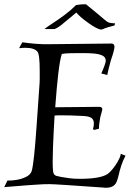

<svg xmlns="http://www.w3.org/2000/svg" viewBox="-20 -873 631 904"><path d="M479 11Q476 11 472.5 11Q469 11 465 10Q353 2 290 -2Q227 -6 213 -6Q198 -6 184 -5.5Q170 -5 158 -4Q145 -3 106 -0.5Q67 2 0 8L15 -23Q33 -22 57.5 -26Q82 -30 102.5 -40Q123 -50 129 -67Q135 -87 140.5 -139Q146 -191 152 -276L165 -462Q167 -484 167 -503.5Q167 -523 167 -539Q167 -619 156 -630Q141 -648 99 -648Q92 -648 85 -647.5Q78 -647 70 -646L85 -674Q111 -670 145 -667Q179 -664 222 -665L506 -668Q519 -667 519 -652Q519 -647 515.5 -632.5Q512 -618 502 -589Q496 -568 491.5 -549.5Q487 -531 485 -520L457 -527Q478 -575 478 -587Q478 -604 462 -611.5Q446 -619 422 -621Q398 -623 374 -623Q337 -623 312 -622.5Q287 -622 271 -619Q262 -591 254.5 -527Q247 -463 240 -368L448 -370Q455 -370 459 -366Q463 -362 461 -354Q460 -350 457 -339Q454 -328 452 -320Q450 -308 448 -295Q446 -282 446 -267L422 -261L418 -266Q422 -279 422 -292Q422 -310 410 -318Q398 -326 370 -327Q313 -330 274 -330Q264 -330 254.5 -330Q245 -330 237 -329Q235 -297 233 -257.5Q231 -218 229.5 -179.5Q228 -141 228 -112Q228 -96 228.5 -84.5Q229 -73 230 -67Q231 -50 245 -45Q251 -43 267.5 -40Q284 -37 306 -34Q327 -31 354 -31Q453 -31 487 -54Q495 -60 504.5 -70.5Q514 -81 525 -97Q536 -114 542.5 -128Q549 -142 548 -149L571 -140Q559 -118 551 -93.5Q543 -69 537 -42Q534 -29 529.5 -18Q525 -7 519 -2Q506 11 479 11ZM455 -734Q448 -734 432.5 -742Q417 -750 400 -762Q372 -782 361 -792Q350 -802 342 -811Q339 -816 336 -811Q294 -777 275.5 -761Q257 -745 239 -737Q237 -736 231.5 -736Q226 -736 219 -736Q210 -736 201 -736Q192 -736 190 -737Q204 -748 229.5 -764.5Q255 -781 284 -802.5Q313 -824 338 -849Q348 -851 359 -852Q370 -853 378 -853Q385 -853 386 -852L442 -806Q457 -793 468.5 -783.5Q480 -774 484 -771Q491 -766 503 -764.5Q515 -763 522 -763L519 -753Q509 -751 491 -745.5Q473 -740 462 -735Q460 -734 455 -734Z"/></svg>

Font: Luxurious Roman
Style: Regular
Weight: 400
Designer: Robert E. Leuschke
Foundry: Robert E. Leuschke
Version: Version 1.010; ttfautohint (v1.8.3)